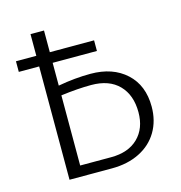

<svg xmlns="http://www.w3.org/2000/svg" viewBox="-100 -748 792 838"><g transform="rotate(-15 296.5 -329.0)"><path d="M541 -216Q541 -152 512 -103Q483 -54 429 -27Q375 0 304 0H112V-512H20V-560H112V-658H173V-560H373V-512H173V-409Q249 -423 320 -423Q420 -423 480.5 -367.5Q541 -312 541 -216ZM479 -207Q479 -285 435 -330Q391 -375 310 -375Q250 -375 173 -365V-48H313Q391 -48 435 -91Q479 -134 479 -207Z"/></g></svg>

Font: Ysabeau Semilight
Style: Regular
Weight: 300
Designer: Christian Thalmann (Catharsis Fonts)
Version: Version 0.003